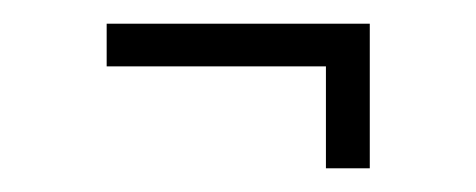

<svg xmlns="http://www.w3.org/2000/svg" viewBox="-20 -262 402 162"><path d="M70 -206V-242H292V-206ZM255 -120V-242H292V-120Z"/></svg>

Font: Darker Grotesque
Style: Regular
Weight: 400
Designer: Gabriel Lam
Foundry: TypeRant
Version: Version 1.000;gftools[0.9.28]